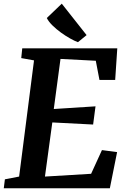

<svg xmlns="http://www.w3.org/2000/svg" viewBox="-24 -1000 665 1020"><path d="M390.1 -775.9Q372.6 -782.2 348.1 -795.9Q323.7 -809.6 299.6 -827.1Q275.4 -844.7 254.9 -864.7Q234.4 -884.8 224.6 -904.3L304.2 -980.5L436 -813.5L390.1 -775.9ZM2 -47.4 77.6 -62 156.7 -679.2 88.9 -691.4 94.2 -743.2H599.1L587.9 -575.2H504.4L484.9 -677.2L297.4 -687L261.7 -420.9L483.4 -435.1L470.7 -338.4L253.9 -349.6L214.8 -62L460 -76.7L517.6 -202.6L598.1 -191.9L559.6 0H-3.9Z"/></svg>

Font: Merriweather Bold
Style: Italic
Weight: 700
Italic angle: -7°
Designer: Eben Sorkin ( eben@eyebytes.com )
Foundry: Eben Sorkin ( eben@eyebytes.com )
Version: Version 1.5; ttfautohint (v0.97) -l 13 -r 13 -G 200 -x 24 -f